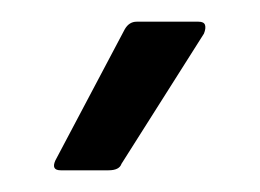

<svg xmlns="http://www.w3.org/2000/svg" viewBox="-20 -714 240 177"><path d="M36 -557Q27 -557 31 -566L95 -687Q99 -694 106 -694H163Q168 -694 169 -691Q170 -688 168 -683L92 -563Q90 -557 80 -557Z"/></svg>

Font: Sofia Sans Condensed
Style: Regular
Weight: 400
Designer: Botio Nikoltchev, Ani Petrova
Foundry: lettersoup
Version: Version 4.100